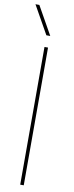

<svg xmlns="http://www.w3.org/2000/svg" viewBox="-115 -1039 414 1071"><g transform="rotate(10 92.0 -503.0)"><path d="M106 -846ZM106 -846H84L-6 -1006H16ZM105 0H85V-780H105Z"/></g></svg>

Font: Tanohe Sans Thin
Style: Regular
Weight: 100
Designer: Village Type and Design LLC & Cristiano Sobral
Foundry: Cooper Hewitt Smithsonian Design Museum
Version: Version 1.00;September 29, 2021;FontCreator 13.0.0.2655 64-b